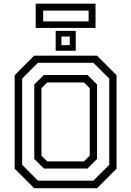

<svg xmlns="http://www.w3.org/2000/svg" viewBox="-20 -994 693 1014"><path d="M160.5 0 57.5 -103V-597L160.5 -700H492.5L595.5 -597V-103L492.5 0ZM229.5 -141.5H423.5L454 -172V-528L423.5 -558.5H229.5L199 -528V-172ZM180.5 -40H473L557 -123.5V-579L473 -662.5H180.5L97 -579V-123.5ZM212 -104 161 -154.5V-548L212 -598H442L492.5 -548V-154.5L442 -104ZM274 -726V-831H380V-726ZM304.5 -755.5H348.5V-801H304.5ZM168.5 -846.5V-974.5H484.5V-846.5ZM208 -881H448V-938H208Z"/></svg>

Font: Tourney Thin
Style: Regular
Weight: 400
Version: Version 1.015